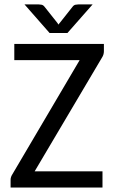

<svg xmlns="http://www.w3.org/2000/svg" viewBox="-20 -838 508 858"><path d="M27.3 0ZM444.3 -641.6V-608.9Q444.3 -593.3 435.1 -579.6L134.8 -72.3H438V0H27.3V-34.7Q27.3 -42 29.8 -48.3Q32.2 -54.7 36.1 -60.5L335.9 -569.3H43.9V-641.6ZM89.4 -818.4H151.9Q157.7 -818.4 165.5 -816.9Q173.3 -815.4 179.2 -807.6L235.8 -736.3L241.7 -728Q242.7 -730.5 244.1 -732.2Q245.6 -733.9 247.6 -736.3L303.7 -807.1Q309.6 -815.4 317.6 -816.9Q325.7 -818.4 331.1 -818.4H394L281.2 -690.4H201.7Z"/></svg>

Font: Carlito
Style: Regular
Weight: 400
Designer: Lukasz Dziedzic
Foundry: tyPoland Lukasz Dziedzic
Version: Version 1.104